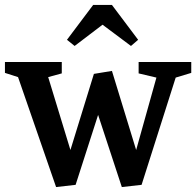

<svg xmlns="http://www.w3.org/2000/svg" viewBox="-32 -743 794 777"><path d="M195 14 41 -431 -12 -448V-492H218V-446L163 -431L253 -136L348 -444L421 -456L519 -136L601 -429L529 -446V-492H742V-448L679 -429L541 5L461 14L365 -278L274 5ZM270 -557 239 -582 345 -723H421L527 -582L498 -557L383 -643Z"/></svg>

Font: Manuale SemiBold
Style: Regular
Weight: 600
Version: Version 1.002